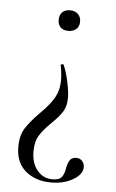

<svg xmlns="http://www.w3.org/2000/svg" viewBox="-49 -396 425 705"><g transform="rotate(5 163.5 -43.0)"><path d="M217 215Q221 197 228 187Q235 177 251 177Q265 177 273 186.5Q281 196 281 208Q281 235 247 255Q213 275 166 275Q109 275 72 244Q35 213 35 155Q35 113 52.5 85.5Q70 58 106 22Q142 -14 156 -41Q170 -68 170 -102Q170 -126 164 -157Q163 -160 168.5 -161Q174 -162 175 -159Q186 -133 193.5 -97.5Q201 -62 201 -40Q201 -9 188 11.5Q175 32 149 57Q121 84 106.5 107Q92 130 92 167Q92 210 114 236.5Q136 263 170 263Q196 263 205 250Q214 237 217 215ZM221 -322Q221 -305 210 -295Q199 -285 181 -285Q162 -285 152 -295Q142 -305 142 -322Q142 -340 152 -350.5Q162 -361 181 -361Q199 -361 210 -350.5Q221 -340 221 -322Z"/></g></svg>

Font: Cormorant SC Light
Style: Regular
Weight: 300
Designer: Christian Thalmann (Catharsis Fonts)
Foundry: Catharsis Fonts
Version: Version 4.000